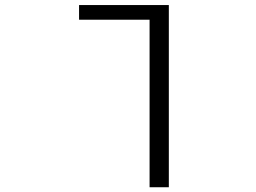

<svg xmlns="http://www.w3.org/2000/svg" viewBox="-20 -540 1040 779"><path d="M665 -519.5V219.7H586.9V-460H300.8V-519.5Z"/></svg>

Font: Gen Shin Gothic Monospace Normal
Style: Regular
Weight: 350
Designer: [Source Han Sans]
Ryoko NISHIZUKA  (kana & ideographs); Paul D. Hunt (Latin, Greek & Cyrillic); Wenlong ZHANG  (bopomofo
Version: Version 1.002.20150607